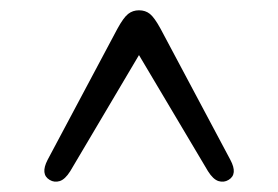

<svg xmlns="http://www.w3.org/2000/svg" viewBox="-20 -732 540 373"><path d="M424 -382.5Q415 -377 404.5 -380.2Q394 -383.5 384 -399.5L250 -625L116.5 -399.5Q106.5 -383.5 96 -380.2Q85.5 -377 76.5 -382.5Q58 -393.5 72.5 -421.5L208 -676Q220 -698 229 -705Q238 -712 250 -712Q262.5 -712 271.2 -705Q280 -698 292 -676L427.5 -421.5Q442.5 -393.5 424 -382.5Z"/></svg>

Font: Fraunces 9pt S100 Light
Style: Regular
Weight: 300
Version: Version 1.000; ttfautohint (v1.8.3)